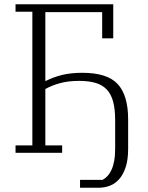

<svg xmlns="http://www.w3.org/2000/svg" viewBox="-20 -718 694 902"><path d="M356 127H462Q475 120 485.5 108.5Q496 97 504 79.5Q512 62 516.5 37.5Q521 13 521 -21V-154Q521 -205 511.5 -240.5Q502 -276 481.5 -297.5Q461 -319 429 -328.5Q397 -338 352 -338Q301 -338 262.5 -327.5Q224 -317 193 -300V-35H272V0H53V-35H132V-663H53V-698H512V-538H460V-661H193V-338H196Q231 -356 272 -366Q313 -376 367 -376Q484 -376 533 -323Q582 -270 582 -157V-18Q582 32 570.5 67Q559 102 540 123.5Q521 145 496 154.5Q471 164 444 164H356Z"/></svg>

Font: IBM Plex Serif Light
Style: Regular
Weight: 300
Designer: Mike Abbink, Paul van der Laan, Pieter van Rosmalen
Foundry: Bold Monday
Version: Version 3.001